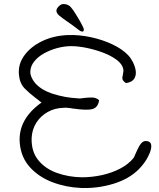

<svg xmlns="http://www.w3.org/2000/svg" viewBox="-20 -908 791 953"><path d="M383 25Q308 22 240.5 -3.5Q173 -29 128.5 -78Q84 -127 78 -199Q69 -316 186 -399Q179 -404 172 -410Q165 -416 154 -424Q126 -445 102 -469.5Q78 -494 74 -537Q69 -589 100.5 -632.5Q132 -676 188.5 -703.5Q245 -731 317 -734Q372 -736 430.5 -723.5Q489 -711 538.5 -687.5Q588 -664 616 -634Q628 -622 639 -601Q650 -580 653.5 -558Q657 -536 647 -518.5Q637 -501 608 -496L603 -497Q590 -507 588 -515Q586 -523 590 -538Q594 -556 592 -565Q587 -590 559 -611Q531 -632 491 -647Q451 -662 409 -670.5Q367 -679 334 -679Q300 -679 264.5 -669.5Q229 -660 198.5 -643Q168 -626 149.5 -602.5Q131 -579 130.5 -552Q130 -525 155 -495Q186 -460 245 -441.5Q304 -423 366 -420Q372 -419 379 -419.5Q386 -420 392 -421Q397 -422 400 -422Q418 -424 437 -424Q456 -424 472 -411Q467 -375 439.5 -367Q412 -359 345 -369Q342 -369 338.5 -369.5Q335 -370 332 -371Q322 -372 313 -373Q304 -374 297 -373Q252 -372 216.5 -352Q181 -332 160 -298.5Q139 -265 137 -223Q135 -156 170 -113Q205 -70 263 -49.5Q321 -29 386 -28Q437 -28 486.5 -39Q536 -50 577 -71.5Q618 -93 643 -124Q644 -126 647 -131.5Q650 -137 655 -150Q669 -182 679 -194.5Q689 -207 701 -208Q727 -209 730.5 -188.5Q734 -168 715 -131Q708 -116 695 -98.5Q682 -81 669 -68Q620 -19 542 4.5Q464 28 383 25ZM374 -757Q357 -770 341 -782Q325 -794 307 -806Q291 -817 275.5 -829.5Q260 -842 260 -855Q260 -865 272 -877Q284 -889 297 -888Q319 -887 331.5 -872.5Q344 -858 356 -838Q365 -823 374 -808Q383 -793 391 -776Q399 -761 394.5 -754Q390 -747 374 -757Z"/></svg>

Font: Yuji Hentaigana Akari
Style: Regular
Weight: 400
Designer: Kataoka Yuji
Foundry: Kinuta Font Factory
Version: Version 3.002